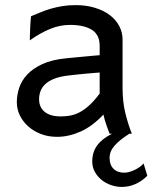

<svg xmlns="http://www.w3.org/2000/svg" viewBox="-20 -528 602 758"><path d="M373.5 -241.7Q364.3 -241.2 347.7 -239.7Q331.1 -238.3 312.5 -236.6Q293.9 -234.9 276.1 -232.9Q258.3 -231 246.6 -229.5Q215.3 -225.6 193.8 -217Q172.4 -208.5 159.2 -196.3Q146 -184.1 140.1 -168.7Q134.3 -153.3 134.3 -136.7Q134.3 -104 156.7 -86.2Q179.2 -68.4 219.7 -68.4Q238.3 -68.4 256.3 -71.5Q274.4 -74.7 293.2 -84.2Q312 -93.8 331.8 -111.6Q351.6 -129.4 373.5 -158.7ZM463.9 -180.7Q463.9 -127.9 474.1 -84.5Q484.4 -41 500.5 0H412.6Q408.2 -11.7 400.9 -32Q393.6 -52.2 388.2 -75.7Q344.7 -29.3 297.9 -8.5Q251 12.2 205.1 12.2Q170.4 12.2 141.4 1Q112.3 -10.3 91.3 -29.1Q70.3 -47.9 58.3 -72.5Q46.4 -97.2 46.4 -124.5Q46.4 -152.3 55.7 -180.9Q64.9 -209.5 87.4 -233.6Q109.9 -257.8 147.5 -275.1Q185.1 -292.5 241.7 -297.9Q254.4 -299.3 273.7 -301Q293 -302.7 312.7 -304.7Q332.5 -306.6 349.4 -308.1Q366.2 -309.6 373.5 -310.1V-346.7Q373.5 -391.1 342.5 -410.4Q311.5 -429.7 256.3 -429.7Q217.3 -429.7 179 -414.3Q140.6 -398.9 97.7 -368.7Q97.7 -376.5 98.1 -389.4Q98.6 -402.3 99.1 -416.3Q99.6 -430.2 100.6 -443.1Q101.6 -456.1 102.5 -463.9Q121.6 -471.7 140.9 -479.7Q160.2 -487.8 181.4 -493.9Q202.6 -500 226.6 -503.9Q250.5 -507.8 278.3 -507.8Q320.3 -507.8 354.7 -497.3Q389.2 -486.8 413.3 -468.5Q437.5 -450.2 450.7 -425.3Q463.9 -400.4 463.9 -371.1ZM490.7 0Q452.6 23.9 432.6 46.6Q412.6 69.3 412.6 95.2Q412.6 123 428.2 138.4Q443.8 153.8 471.2 153.8Q479 153.8 489.3 151.1Q499.5 148.4 510 143.6Q520.5 138.7 530.3 132.1Q540 125.5 546.9 117.2L561.5 166Q540 187.5 514.4 198.7Q488.8 210 461.4 210Q439 210 418 202.6Q397 195.3 380.6 181.9Q364.3 168.5 354.2 150.1Q344.2 131.8 344.2 109.9Q344.2 71.8 364.3 45.2Q384.3 18.6 422.4 0Z"/></svg>

Font: Andika Phon
Style: Regular
Weight: 400
Designer: Victor Gaultney, Annie Olsen, Julie Remington, Don Collingsworth, Eric Hays, Becca Hirsbrunner
Foundry: SIL International
Version: Version 5.000